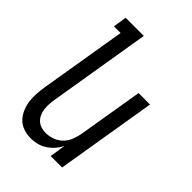

<svg xmlns="http://www.w3.org/2000/svg" viewBox="-218 -831 936 936"><g transform="rotate(45 250.0 -363.5)"><path d="M172 8Q146 8 121.5 0Q97 -8 80 -25.5Q63 -43 53 -66Q43 -89 39.5 -114.5Q36 -140 38 -166.5Q40 -193 44 -219L118 -665H72L83 -735H208L121 -208Q118 -191 117 -174Q116 -157 118 -140.5Q120 -124 126.5 -109Q133 -94 144.5 -83Q156 -72 171.5 -67Q187 -62 204 -62Q227 -62 250.5 -70.5Q274 -79 291.5 -96.5Q309 -114 318 -137Q327 -160 331 -183L387 -520H466L380 0H301L314 -82Q304 -62 289 -45Q274 -28 255 -15.5Q236 -3 214.5 2.5Q193 8 172 8Z"/></g></svg>

Font: Iosevka Term Curly
Style: Italic
Weight: 400
Italic angle: -9°
Designer: Belleve Invis
Foundry: Belleve Invis
Version: Version 32.3.0